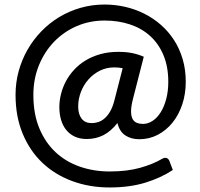

<svg xmlns="http://www.w3.org/2000/svg" viewBox="-20 -706 880 846"><path d="M520.5 -405.5Q504.5 -409 483 -409Q449 -409 420 -394.5Q391 -380 369.8 -356Q348.5 -332 336.5 -300.8Q324.5 -269.5 324.5 -236.5Q324.5 -202.5 339.8 -183Q355 -163.5 384 -163.5Q398 -163.5 412.5 -168Q427 -172.5 440.2 -183.8Q453.5 -195 464.8 -214Q476 -233 483.5 -261.5ZM566.5 -272.5Q557.5 -238 557.5 -216Q557.5 -194 564.2 -181.8Q571 -169.5 583 -164.8Q595 -160 609.5 -160Q632 -160 652.5 -173.5Q673 -187 688.2 -211.5Q703.5 -236 712.5 -270.2Q721.5 -304.5 721.5 -345.5Q721.5 -412.5 700.2 -463Q679 -513.5 641.5 -547.5Q604 -581.5 552.5 -598.5Q501 -615.5 440.5 -615.5Q374.5 -615.5 317.2 -590.5Q260 -565.5 217.8 -521.5Q175.5 -477.5 151.2 -417.5Q127 -357.5 127 -288Q127 -204.5 153 -141.5Q179 -78.5 224.2 -36Q269.5 6.5 331 28Q392.5 49.5 463 49.5Q540 49.5 597 33.5Q654 17.5 693 -5.5Q704.5 -12.5 713.5 -9.8Q722.5 -7 726.5 3.5L741.5 43Q688.5 78 619.8 99Q551 120 463 120Q374.5 120 298.5 92Q222.5 64 167 11.5Q111.5 -41 80 -116.8Q48.5 -192.5 48.5 -288Q48.5 -342 62.2 -392.2Q76 -442.5 101.2 -486.8Q126.5 -531 162 -567.8Q197.5 -604.5 241 -630.8Q284.5 -657 335 -671.5Q385.5 -686 440.5 -686Q487 -686 531.8 -675.8Q576.5 -665.5 616.2 -645.5Q656 -625.5 689.5 -596Q723 -566.5 747.2 -528.8Q771.5 -491 785 -445Q798.5 -399 798.5 -345.5Q798.5 -292 783 -245.8Q767.5 -199.5 740 -165.5Q712.5 -131.5 675 -112Q637.5 -92.5 594 -92.5Q557.5 -92.5 532 -109.5Q506.5 -126.5 497.5 -164Q468 -126.5 434.8 -110Q401.5 -93.5 362.5 -93.5Q332 -93.5 309.2 -104.2Q286.5 -115 271.5 -133.8Q256.5 -152.5 249 -178.2Q241.5 -204 241.5 -234Q241.5 -262.5 248.8 -291.5Q256 -320.5 270.2 -347.5Q284.5 -374.5 306.2 -398.2Q328 -422 356.8 -439.5Q385.5 -457 421.5 -467.2Q457.5 -477.5 500.5 -477.5Q536.5 -477.5 563 -472Q589.5 -466.5 613.5 -456Z"/></svg>

Font: LatoLatin Semibold
Style: Regular
Weight: 600
Designer: Lukasz Dziedzic with Adam Twardoch and Botio Nikoltchev
Foundry: tyPoland Lukasz Dziedzic
Version: Version 2.015; 2015-08-06; http://www.latofonts.com/